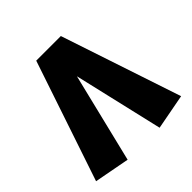

<svg xmlns="http://www.w3.org/2000/svg" viewBox="-177 -764 921 921"><g transform="rotate(-45 283.5 -303.0)"><path d="M392 20 286 -435 175 20 -5 -14 201 -626H368L572 -14Z"/></g></svg>

Font: FiraGO Heavy
Style: Italic
Weight: 900
Italic angle: -8°
Designer: bBox Type GmbH
Foundry: bBox Type GmbH
Version: Version 1.001